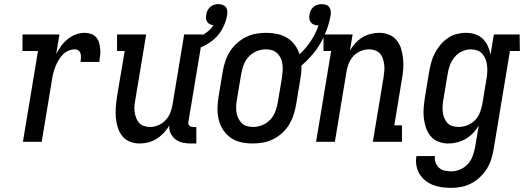

<svg xmlns="http://www.w3.org/2000/svg" viewBox="-20 -687 2540 930"><path d="M91 0 164 -440H89V-520H268L252 -425Q262 -445 276 -464Q290 -483 308.5 -498Q327 -513 348.5 -520.5Q370 -528 392 -528Q408 -528 422 -522.5Q436 -517 446 -506Q456 -495 460 -480Q464 -465 465.5 -449.5Q467 -434 465 -418.5Q463 -403 461 -387H370Q371 -397 372 -407Q373 -417 370.5 -426.5Q368 -436 360.5 -442Q353 -448 343 -448Q326 -448 309.5 -440.5Q293 -433 281.5 -420Q270 -407 261.5 -392Q253 -377 247 -361Q241 -345 237 -328.5Q233 -312 231 -296L182 0Z M657 8Q631 8 608.5 -1Q586 -10 571.5 -29Q557 -48 550 -71Q543 -94 541 -119Q539 -144 541 -169.5Q543 -195 547 -221L584 -440H547V-520H688L636 -207Q633 -192 631.5 -176.5Q630 -161 632 -146Q634 -131 639 -117Q644 -103 653 -92.5Q662 -82 676.5 -77Q691 -72 707 -72Q727 -72 747 -80.5Q767 -89 782 -105Q797 -121 805 -141.5Q813 -162 816 -182L872 -520H963L893 -99Q892 -93 892.5 -88Q893 -83 896.5 -79Q900 -75 905.5 -73.5Q911 -72 916 -72H931V8H902Q882 8 863 3.5Q844 -1 829.5 -12.5Q815 -24 806.5 -41.5Q798 -59 800 -79Q789 -60 773.5 -43.5Q758 -27 739 -15Q720 -3 699 2.5Q678 8 657 8ZM905 -440 890 -490Q907 -494 924 -500Q941 -506 957.5 -515Q974 -524 989 -536.5Q1004 -549 1014 -565Q1005 -566 997 -569.5Q989 -573 984 -580.5Q979 -588 978 -597Q977 -606 979 -616Q980 -626 985 -636Q990 -646 998.5 -653.5Q1007 -661 1017.5 -664Q1028 -667 1038 -667Q1049 -667 1058.5 -663.5Q1068 -660 1074 -652.5Q1080 -645 1081 -634.5Q1082 -624 1080 -613Q1075 -583 1060 -553Q1045 -523 1020.5 -500.5Q996 -478 965.5 -463.5Q935 -449 905 -440Z M1204 8Q1175 8 1147.5 2Q1120 -4 1098 -19.5Q1076 -35 1061 -57.5Q1046 -80 1039.5 -107Q1033 -134 1033.5 -163Q1034 -192 1039 -221L1059 -341Q1063 -365 1071 -389.5Q1079 -414 1093 -436.5Q1107 -459 1127 -477Q1147 -495 1170.5 -507Q1194 -519 1219 -523.5Q1244 -528 1269 -528Q1296 -528 1322.5 -522.5Q1349 -517 1371 -503.5Q1393 -490 1408 -469.5Q1423 -449 1431 -424Q1462 -453 1486 -489Q1510 -525 1523 -564H1521Q1510 -564 1501 -567.5Q1492 -571 1486 -578Q1480 -585 1478.5 -595Q1477 -605 1479 -616Q1480 -626 1485 -636Q1490 -646 1498.5 -653.5Q1507 -661 1517.5 -664Q1528 -667 1538 -667Q1549 -667 1559.5 -663.5Q1570 -660 1575.5 -651.5Q1581 -643 1582 -632Q1583 -621 1581 -611Q1575 -577 1563 -544Q1551 -511 1533.5 -480Q1516 -449 1492 -421Q1468 -393 1440 -369Q1441 -352 1439 -334.5Q1437 -317 1434 -299L1414 -179Q1410 -155 1402 -130.5Q1394 -106 1380.5 -83.5Q1367 -61 1347 -43Q1327 -25 1303.5 -13Q1280 -1 1254.5 3.5Q1229 8 1204 8ZM1206 -72Q1228 -72 1250.5 -81Q1273 -90 1289.5 -108Q1306 -126 1314 -148Q1322 -170 1326 -193L1346 -313Q1348 -328 1349 -344Q1350 -360 1348 -375.5Q1346 -391 1340 -404.5Q1334 -418 1323.5 -428.5Q1313 -439 1298.5 -443.5Q1284 -448 1268 -448Q1246 -448 1223.5 -439Q1201 -430 1184.5 -412Q1168 -394 1160 -372Q1152 -350 1148 -327L1128 -207Q1125 -192 1124 -176Q1123 -160 1125 -144.5Q1127 -129 1133.5 -115.5Q1140 -102 1150 -91.5Q1160 -81 1175 -76.5Q1190 -72 1206 -72Z M1511 0 1584 -440H1547V-520H1688L1675 -442Q1686 -461 1701 -477.5Q1716 -494 1734.5 -505.5Q1753 -517 1774.5 -522.5Q1796 -528 1816 -528Q1842 -528 1864.5 -519Q1887 -510 1902 -491Q1917 -472 1923.5 -449Q1930 -426 1932.5 -401Q1935 -376 1933 -350.5Q1931 -325 1926 -299L1890 -80H1927V0H1786L1838 -313Q1840 -328 1841.5 -343.5Q1843 -359 1841 -374Q1839 -389 1834.5 -403Q1830 -417 1820.5 -427.5Q1811 -438 1797 -443Q1783 -448 1767 -448Q1747 -448 1726.5 -439.5Q1706 -431 1691.5 -415Q1677 -399 1669 -378.5Q1661 -358 1658 -338L1602 0Z M2167 223Q2144 223 2121 220Q2098 217 2077.5 209Q2057 201 2040 187.5Q2023 174 2012 155.5Q2001 137 1997 115Q1993 93 1997 69H2087Q2084 86 2090 101Q2096 116 2107 126Q2118 136 2134 139.5Q2150 143 2167 143Q2188 143 2210 133.5Q2232 124 2247.5 106Q2263 88 2270.5 66Q2278 44 2282 22L2299 -79Q2288 -60 2272 -43Q2256 -26 2236 -14.5Q2216 -3 2194.5 2.5Q2173 8 2152 8Q2126 8 2103 -1Q2080 -10 2065 -28.5Q2050 -47 2042.5 -70.5Q2035 -94 2032.5 -118.5Q2030 -143 2032.5 -169Q2035 -195 2039 -221L2059 -341Q2063 -363 2069 -385.5Q2075 -408 2086 -429Q2097 -450 2112.5 -469Q2128 -488 2148 -502Q2168 -516 2191 -522Q2214 -528 2236 -528Q2260 -528 2281.5 -521Q2303 -514 2318.5 -499Q2334 -484 2343 -464Q2352 -444 2356 -422L2372 -520H2497L2498 -440H2450L2371 36Q2367 60 2359.5 84Q2352 108 2338.5 130Q2325 152 2305.5 170.5Q2286 189 2263 201Q2240 213 2215.5 218Q2191 223 2167 223ZM2201 -72Q2222 -72 2243 -80Q2264 -88 2280 -104Q2296 -120 2304 -140.5Q2312 -161 2316 -182L2336 -302Q2339 -319 2340 -335.5Q2341 -352 2339.5 -368Q2338 -384 2332.5 -399Q2327 -414 2317 -425.5Q2307 -437 2292 -442.5Q2277 -448 2261 -448Q2239 -448 2217.5 -438Q2196 -428 2181.5 -410Q2167 -392 2159 -370.5Q2151 -349 2148 -327L2128 -207Q2125 -192 2124 -176.5Q2123 -161 2124.5 -145.5Q2126 -130 2131.5 -116.5Q2137 -103 2146.5 -92Q2156 -81 2171 -76.5Q2186 -72 2201 -72Z"/></svg>

Font: Iosevka Curly Slab Medium
Style: Italic
Weight: 500
Italic angle: -9°
Monospace: yes
Designer: Belleve Invis
Foundry: Belleve Invis
Version: Version 22.1.2; ttfautohint (v1.8.4)